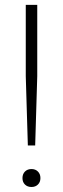

<svg xmlns="http://www.w3.org/2000/svg" viewBox="-20 -760 258 786"><path d="M94 -164.5 85.5 -448V-740H132.5V-448L124 -164.5ZM109 5.5Q92.5 5.5 82.2 -4.5Q72 -14.5 72 -31Q72 -47.5 82.2 -57.8Q92.5 -68 109 -68Q125 -68 135.2 -57.8Q145.5 -47.5 145.5 -31Q145.5 -14.5 135.2 -4.5Q125 5.5 109 5.5Z"/></svg>

Font: Encode Sans SmCnd XLt
Style: Regular
Weight: 200
Width: 4
Designer: Multiple Designers
Foundry: Impallari Type
Version: Version 3.002; ttfautohint (v1.8.3) -l 8 -r 50 -G 200 -x 14 